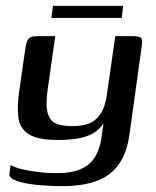

<svg xmlns="http://www.w3.org/2000/svg" viewBox="-20 -522 529 653"><path d="M193 111Q144 111 102 106.5Q60 102 35 92.5Q10 83 12 69L16 39Q31 48 57 54Q83 60 113.5 63.5Q144 67 172 67Q220 67 251.5 54.5Q283 42 301 15Q319 -12 325 -54L332 -103Q320 -83 298.5 -70Q277 -57 247 -51.5Q217 -46 176 -46Q107 -46 77 -66Q47 -86 42.5 -123Q38 -160 45 -209L66 -356Q68 -371 71.5 -380.5Q75 -390 82.5 -394.5Q90 -399 106 -399H168Q164 -373 161 -351Q158 -329 155 -308.5Q152 -288 149 -265.5Q146 -243 142 -217Q134 -160 143.5 -133.5Q153 -107 175 -100Q197 -93 227 -93Q257 -93 281 -101.5Q305 -110 322 -135Q339 -160 345 -210L372 -399H433Q451 -399 458.5 -394Q466 -389 462 -365L420 -62Q407 28 353 69.5Q299 111 193 111ZM155 -461 160 -502H399L394 -461Z"/></svg>

Font: Genos Medium
Style: Italic
Weight: 500
Italic angle: -8°
Designer: Robert E. Leuschke
Foundry: Robert E. Leuschke
Version: Version 1.010